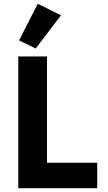

<svg xmlns="http://www.w3.org/2000/svg" viewBox="-20 -997 570 1017"><path d="M495 0H77V-698H229V-135H495ZM303 -916 169 -740 81 -783 180 -977Z"/></svg>

Font: IBM Plex Sans
Style: Regular
Weight: 400
Designer: Mike Abbink, Paul van der Laan, Pieter van Rosmalen
Foundry: Bold Monday
Version: Version 3.201